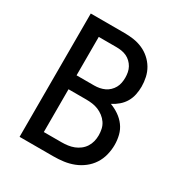

<svg xmlns="http://www.w3.org/2000/svg" viewBox="-171 -863 942 991"><g transform="rotate(30 300.0 -367.5)"><path d="M286 0H85V-735H286Q314 -735 341 -731Q368 -727 393.5 -716Q419 -705 440 -686.5Q461 -668 475 -644.5Q489 -621 495 -593.5Q501 -566 501 -539Q501 -515 496 -491Q491 -467 479 -446.5Q467 -426 448.5 -410Q430 -394 408 -383Q435 -373 459 -356.5Q483 -340 500 -317Q517 -294 524 -266Q531 -238 531 -209Q531 -179 523.5 -149Q516 -119 499.5 -93.5Q483 -68 458.5 -49Q434 -30 405.5 -19Q377 -8 347 -4Q317 0 286 0ZM181 -422H286Q302 -422 317.5 -425Q333 -428 347 -434.5Q361 -441 372.5 -452Q384 -463 391.5 -476.5Q399 -490 402 -505.5Q405 -521 405 -537Q405 -553 402 -568.5Q399 -584 391.5 -597.5Q384 -611 372.5 -622Q361 -633 347 -639.5Q333 -646 317.5 -648.5Q302 -651 286 -651H181ZM181 -84H286Q305 -84 323.5 -86.5Q342 -89 359 -95.5Q376 -102 391 -113.5Q406 -125 416 -140.5Q426 -156 430.5 -174Q435 -192 435 -211Q435 -229 431 -247.5Q427 -266 416.5 -281.5Q406 -297 391 -308.5Q376 -320 359 -327Q342 -334 323.5 -336.5Q305 -339 286 -339H181Z"/></g></svg>

Font: Iosevka Fixed Curly Md Ex
Style: Regular
Weight: 500
Width: 7
Monospace: yes
Designer: Belleve Invis
Foundry: Belleve Invis
Version: Version 30.1.2